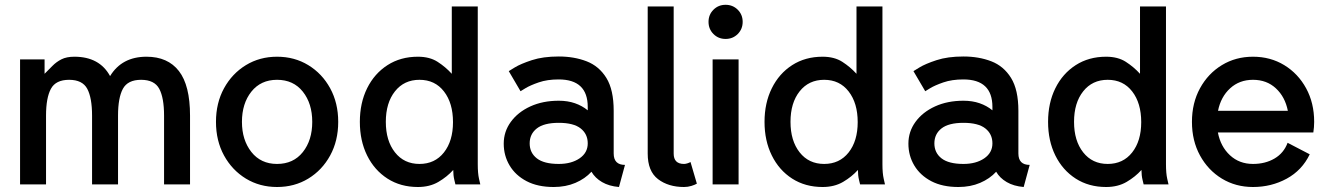

<svg xmlns="http://www.w3.org/2000/svg" viewBox="-20 -749 5403 780"><path d="M354 0V-279.3Q354 -351.6 334.5 -388.2Q314.9 -424.8 260.7 -424.8Q206.5 -424.8 186.8 -388.2Q167 -351.6 167 -279.3V0H61.5V-507.8H161.1V-449.2Q177.7 -465.8 193.4 -481.7Q209 -497.6 229.7 -508.1Q250.5 -518.6 282.2 -518.6Q384.3 -518.6 427.2 -439.9Q475.1 -518.6 575.2 -518.6Q661.6 -518.6 706.8 -460.4Q752 -402.3 752 -279.3V0H646.5V-279.3Q646.5 -351.6 627 -388.2Q607.4 -424.8 553.2 -424.8Q499 -424.8 479.2 -388.2Q459.5 -351.6 459.5 -279.3V0Z M857.4 -253.9Q857.4 -330.6 890.1 -390.4Q922.9 -450.2 979 -484.4Q1035.2 -518.6 1105.5 -518.6Q1176.3 -518.6 1232.4 -484.4Q1288.6 -450.2 1321.3 -390.4Q1354 -330.6 1354 -253.9Q1354 -177.2 1321.3 -117.4Q1288.6 -57.6 1232.4 -23.4Q1176.3 10.7 1105.5 10.7Q1035.2 10.7 979 -23.4Q922.9 -57.6 890.1 -117.4Q857.4 -177.2 857.4 -253.9ZM962.9 -253.9Q962.9 -180.2 1001.2 -131.6Q1039.6 -83 1105.5 -83Q1171.9 -83 1210.2 -131.1Q1248.5 -179.2 1248.5 -253.9Q1248.5 -328.6 1210.2 -376.7Q1171.9 -424.8 1105.5 -424.8Q1039.6 -424.8 1001.2 -376.7Q962.9 -328.6 962.9 -253.9Z M1920.9 -82Q1920.9 -44.9 1926 -22.5Q1931.2 0 1931.2 0H1830.1Q1830.1 0 1825.7 -18.3Q1821.3 -36.6 1821.3 -58.6Q1796.4 -30.8 1761 -10Q1725.6 10.7 1677.7 10.7Q1607.4 10.7 1554.2 -23.4Q1501 -57.6 1471.4 -117.4Q1441.9 -177.2 1441.9 -253.9Q1441.9 -330.6 1471.4 -390.4Q1501 -450.2 1554.2 -484.4Q1607.4 -518.6 1677.7 -518.6Q1725.6 -518.6 1757.8 -497.8Q1790 -477.1 1815.4 -449.2V-722.7H1920.9ZM1820.3 -252.9Q1820.3 -330.1 1783.7 -377.4Q1747.1 -424.8 1684.1 -424.8Q1621.6 -424.8 1584.5 -377.9Q1547.4 -331.1 1547.4 -253.9Q1547.4 -177.2 1584.5 -130.1Q1621.6 -83 1684.1 -83Q1746.6 -83 1783.4 -129.6Q1820.3 -176.3 1820.3 -252.9Z M2229.5 10.7Q2164.6 10.7 2119.4 -12.9Q2074.2 -36.6 2050.3 -76.7Q2026.4 -116.7 2026.4 -165.5Q2026.4 -214.4 2055.2 -253.9Q2084 -293.5 2134.5 -316.7Q2185.1 -339.8 2250 -339.8Q2286.1 -339.8 2315.7 -329.6Q2345.2 -319.3 2367.7 -300.8V-314.5Q2367.7 -426.3 2249.5 -426.3Q2203.1 -426.3 2168.5 -414.3Q2133.8 -402.3 2114.3 -390.4Q2094.7 -378.4 2094.7 -378.4L2046.9 -460Q2046.9 -460 2071 -474.9Q2095.2 -489.7 2140.6 -504.6Q2186 -519.5 2250 -519.5Q2312.5 -519.5 2363 -500Q2413.6 -480.5 2443.4 -432.4Q2473.1 -384.3 2473.1 -298.8V-125.5Q2473.1 -79.1 2519 -79.1L2494.6 10.7Q2454.1 7.3 2425.8 -9.3Q2397.5 -25.9 2382.8 -51.3Q2356.9 -22.9 2317.6 -6.1Q2278.3 10.7 2229.5 10.7ZM2367.7 -166.5Q2367.7 -204.6 2338.9 -227.3Q2310.1 -250 2250 -250Q2189.9 -250 2160.9 -227.3Q2131.8 -204.6 2131.8 -166.5Q2131.8 -128.4 2160.9 -105.7Q2189.9 -83 2250 -83Q2301.3 -83 2334.5 -105.7Q2367.7 -128.4 2367.7 -166.5Z M2785.2 -90.8 2811 -2.9Q2802.7 2 2788.6 6.3Q2774.4 10.7 2758.8 10.7Q2695.3 10.7 2653.3 -21.2Q2611.3 -53.2 2611.3 -125V-722.7H2716.8V-125Q2716.8 -83 2758.8 -83Q2764.6 -83 2772.5 -85.4Q2780.3 -87.9 2785.2 -90.8Z M2875 0V-507.8H2980.5V0ZM2858.4 -660.2Q2858.4 -689.5 2878.4 -709.5Q2898.4 -729.5 2927.7 -729.5Q2957 -729.5 2977.1 -709.5Q2997.1 -689.5 2997.1 -660.2Q2997.1 -630.9 2977.1 -610.8Q2957 -590.8 2927.7 -590.8Q2898.4 -590.8 2878.4 -610.8Q2858.4 -630.9 2858.4 -660.2Z M3564.9 -82Q3564.9 -44.9 3570.1 -22.5Q3575.2 0 3575.2 0H3474.1Q3474.1 0 3469.7 -18.3Q3465.3 -36.6 3465.3 -58.6Q3440.4 -30.8 3405 -10Q3369.6 10.7 3321.8 10.7Q3251.5 10.7 3198.2 -23.4Q3145 -57.6 3115.5 -117.4Q3085.9 -177.2 3085.9 -253.9Q3085.9 -330.6 3115.5 -390.4Q3145 -450.2 3198.2 -484.4Q3251.5 -518.6 3321.8 -518.6Q3369.6 -518.6 3401.9 -497.8Q3434.1 -477.1 3459.5 -449.2V-722.7H3564.9ZM3464.4 -252.9Q3464.4 -330.1 3427.7 -377.4Q3391.1 -424.8 3328.1 -424.8Q3265.6 -424.8 3228.5 -377.9Q3191.4 -331.1 3191.4 -253.9Q3191.4 -177.2 3228.5 -130.1Q3265.6 -83 3328.1 -83Q3390.6 -83 3427.5 -129.6Q3464.4 -176.3 3464.4 -252.9Z M3873.5 10.7Q3808.6 10.7 3763.4 -12.9Q3718.3 -36.6 3694.3 -76.7Q3670.4 -116.7 3670.4 -165.5Q3670.4 -214.4 3699.2 -253.9Q3728 -293.5 3778.6 -316.7Q3829.1 -339.8 3894 -339.8Q3930.2 -339.8 3959.7 -329.6Q3989.3 -319.3 4011.7 -300.8V-314.5Q4011.7 -426.3 3893.6 -426.3Q3847.2 -426.3 3812.5 -414.3Q3777.8 -402.3 3758.3 -390.4Q3738.8 -378.4 3738.8 -378.4L3690.9 -460Q3690.9 -460 3715.1 -474.9Q3739.3 -489.7 3784.7 -504.6Q3830.1 -519.5 3894 -519.5Q3956.5 -519.5 4007.1 -500Q4057.6 -480.5 4087.4 -432.4Q4117.2 -384.3 4117.2 -298.8V-125.5Q4117.2 -79.1 4163.1 -79.1L4138.7 10.7Q4098.1 7.3 4069.8 -9.3Q4041.5 -25.9 4026.9 -51.3Q4001 -22.9 3961.7 -6.1Q3922.4 10.7 3873.5 10.7ZM4011.7 -166.5Q4011.7 -204.6 3982.9 -227.3Q3954.1 -250 3894 -250Q3834 -250 3804.9 -227.3Q3775.9 -204.6 3775.9 -166.5Q3775.9 -128.4 3804.9 -105.7Q3834 -83 3894 -83Q3945.3 -83 3978.5 -105.7Q4011.7 -128.4 4011.7 -166.5Z M4716.8 -82Q4716.8 -44.9 4721.9 -22.5Q4727.1 0 4727.1 0H4626Q4626 0 4621.6 -18.3Q4617.2 -36.6 4617.2 -58.6Q4592.3 -30.8 4556.9 -10Q4521.5 10.7 4473.6 10.7Q4403.3 10.7 4350.1 -23.4Q4296.9 -57.6 4267.3 -117.4Q4237.8 -177.2 4237.8 -253.9Q4237.8 -330.6 4267.3 -390.4Q4296.9 -450.2 4350.1 -484.4Q4403.3 -518.6 4473.6 -518.6Q4521.5 -518.6 4553.7 -497.8Q4585.9 -477.1 4611.3 -449.2V-722.7H4716.8ZM4616.2 -252.9Q4616.2 -330.1 4579.6 -377.4Q4543 -424.8 4480 -424.8Q4417.5 -424.8 4380.4 -377.9Q4343.3 -331.1 4343.3 -253.9Q4343.3 -177.2 4380.4 -130.1Q4417.5 -83 4480 -83Q4542.5 -83 4579.3 -129.6Q4616.2 -176.3 4616.2 -252.9Z M5210.9 -168.9 5300.8 -122.1Q5269.5 -57.1 5207.3 -23.2Q5145 10.7 5070.3 10.7Q5000 10.7 4943.8 -23.4Q4887.7 -57.6 4855 -117.4Q4822.3 -177.2 4822.3 -253.9Q4822.3 -330.6 4855 -390.4Q4887.7 -450.2 4943.8 -484.4Q5000 -518.6 5070.3 -518.6Q5141.1 -518.6 5197.3 -484.4Q5253.4 -450.2 5286.1 -390.4Q5318.8 -330.6 5318.8 -253.9Q5318.8 -243.2 5317.9 -232.2Q5316.9 -221.2 5315.4 -210.9H4927.7Q4938.5 -153.8 4976.6 -118.4Q5014.6 -83 5070.3 -83Q5120.1 -83 5157.7 -105Q5195.3 -127 5210.9 -168.9ZM5070.3 -424.8Q5015.1 -424.8 4977.3 -390.1Q4939.5 -355.5 4928.2 -298.8H5211.9Q5200.7 -355.5 5163.3 -390.1Q5126 -424.8 5070.3 -424.8Z"/></svg>

Font: Giphurs Medium
Style: Regular
Weight: 500
Version: Version 0.920; ttfautohint (v1.8.4.7-5d5b)